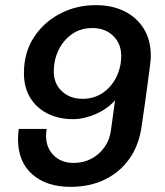

<svg xmlns="http://www.w3.org/2000/svg" viewBox="-20 -716 640 746"><path d="M254 10Q160 10 105 -39Q50 -88 50 -175Q50 -194 53 -215H161Q160 -206 159.5 -199.5Q159 -193 159 -188Q159 -142 188.5 -112.5Q218 -83 266 -83Q304 -83 334.5 -99Q365 -115 385.5 -143.5Q406 -172 411 -209L427 -326Q395 -291 350 -272Q305 -253 264 -253Q209 -253 165.5 -274.5Q122 -296 97.5 -336Q73 -376 73 -432Q73 -511 111 -570Q149 -629 212.5 -662.5Q276 -696 352 -696Q416 -696 464 -672Q512 -648 539 -604Q566 -560 566 -499Q566 -495 565.5 -486Q565 -477 561.5 -451Q558 -425 551 -371.5Q544 -318 530 -224Q520 -152 483 -99.5Q446 -47 387.5 -18.5Q329 10 254 10ZM301 -332Q345 -332 379 -355Q413 -378 432 -416.5Q451 -455 451 -499Q451 -546 420 -576.5Q389 -607 339 -607Q294 -607 260.5 -584Q227 -561 208 -522.5Q189 -484 189 -438Q189 -391 220.5 -361.5Q252 -332 301 -332Z"/></svg>

Font: Chivo Mono Medium
Style: Italic
Weight: 500
Italic angle: -8.05°
Monospace: yes
Designer: Hector Gatti
Foundry: Omnibus-Type
Version: Version 1.008